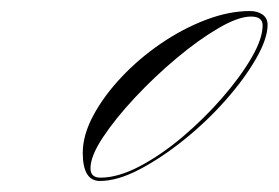

<svg xmlns="http://www.w3.org/2000/svg" viewBox="-20 -582 505 348"><path d="M161 -254Q130 -254 130 -305Q130 -337 149 -372.5Q168 -408 200 -442Q232 -476 271.5 -503Q311 -530 353 -546Q395 -562 433 -562Q447 -562 456 -555.5Q465 -549 465 -537Q465 -512 444 -475.5Q423 -439 389 -400.5Q355 -362 314 -329Q273 -296 233 -275Q193 -254 161 -254ZM162 -260Q194 -260 233 -280.5Q272 -301 311 -334Q350 -367 383 -405Q416 -443 436 -477.5Q456 -512 456 -536Q456 -552 435 -552Q412 -552 376 -531Q340 -510 300 -476.5Q260 -443 224.5 -405Q189 -367 166.5 -333Q144 -299 144 -277Q144 -260 162 -260Z"/></svg>

Font: Ballet 16pt
Style: Regular
Weight: 400
Designer: Maximiliano R. Sproviero
Foundry: Omnibus-Type
Version: Version 1.100; ttfautohint (v1.8.3)